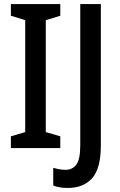

<svg xmlns="http://www.w3.org/2000/svg" viewBox="-20 -734 596 952"><path d="M279 0H34V-58L105 -79V-634L34 -656V-714H279V-656L207 -634V-79L279 -58ZM316 198Q273 198 244 186V98Q257 102 272.5 105Q288 108 305 108Q340 108 359 81.5Q378 55 378 -14V-714H480V-13Q480 102 436.5 150Q393 198 316 198Z"/></svg>

Font: Noto Sans Condensed Medium
Style: Regular
Weight: 500
Width: 3
Designer: Monotype Design Team
Foundry: Monotype Imaging Inc.
Version: Version 2.013; ttfautohint (v1.8.4.7-5d5b)